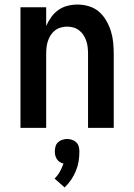

<svg xmlns="http://www.w3.org/2000/svg" viewBox="-20 -562 590 844"><path d="M70 0V-530H183V-448Q192 -468 205 -486.5Q218 -505 236.5 -518Q255 -531 277 -536.5Q299 -542 321 -542Q346 -542 371 -534.5Q396 -527 415 -510.5Q434 -494 447 -471.5Q460 -449 467.5 -425Q475 -401 477.5 -375.5Q480 -350 480 -325V0H367V-325Q367 -339 365.5 -353.5Q364 -368 359.5 -381.5Q355 -395 347.5 -407Q340 -419 328.5 -428Q317 -437 303 -441Q289 -445 275 -445Q261 -445 247 -441Q233 -437 221.5 -428Q210 -419 202.5 -407Q195 -395 190.5 -381.5Q186 -368 184.5 -353.5Q183 -339 183 -325V0ZM264 262 220 223Q234 209 243.5 192Q253 175 259 157Q250 155 242.5 150Q235 145 230 137.5Q225 130 223 121.5Q221 113 221 104Q221 93 224 82Q227 71 235 63.5Q243 56 253.5 52.5Q264 49 275 49Q286 49 296.5 52.5Q307 56 315 63.5Q323 71 326 82Q329 93 329 104Q329 126 325.5 147.5Q322 169 313.5 189.5Q305 210 292.5 228.5Q280 247 264 262Z"/></svg>

Font: Lode
Style: Bold
Weight: 700
Monospace: yes
Designer: Belleve Invis
Foundry: Belleve Invis
Version: Version 29.2.0; ttfautohint (v1.8.3)